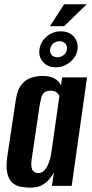

<svg xmlns="http://www.w3.org/2000/svg" viewBox="-20 -848 418 876"><path d="M118.5 8Q97.2 8 75.4 4.1Q53.6 0.3 37.1 -13.6Q20.6 -27.5 13.5 -57.2Q6.3 -86.8 14 -138.7L51.5 -388.8Q59.1 -440.3 80 -464.1Q100.9 -487.9 126.6 -494.7Q152.3 -501.6 173.5 -501.6Q210.3 -501.6 230.9 -488.7Q251.5 -475.8 258.5 -457.7L263.5 -495H377.1L307.1 0H216.7L226.3 -61.6Q218.3 -46.8 205.3 -30.8Q192.4 -14.8 171.5 -3.4Q150.6 8 118.5 8ZM154 -58.4Q167.4 -58.4 177.1 -65.9Q186.8 -73.4 193.5 -85.4Q200.1 -97.5 204.6 -111Q209.2 -124.6 211.6 -136.5Q214 -148.5 215 -156.5L251.1 -410.4Q249.1 -413.3 245.5 -418.9Q242 -424.5 234 -429.3Q226.1 -434.1 210.6 -434.1Q192.5 -434.1 182.9 -426.6Q173.3 -419.1 169 -404Q164.8 -388.9 160.5 -364.7L123.9 -117.6Q121.6 -99.3 123.4 -87.5Q125.1 -75.6 129.9 -69.5Q134.7 -63.4 141.1 -60.9Q147.4 -58.4 154 -58.4ZM235.3 -540.9Q197.8 -540.9 176.6 -564.8Q155.3 -588.7 160 -622.2Q164.7 -657.3 192.6 -681.2Q220.5 -705.1 258 -705.1Q295 -705.1 316.7 -680.9Q338.3 -656.6 333.6 -622.2Q328.9 -588.7 299.8 -564.8Q270.7 -540.9 235.3 -540.9ZM241.7 -586.9Q258.5 -586.9 270.9 -596.9Q283.3 -607 285 -622.2Q287.3 -639.4 277.8 -649.6Q268.4 -659.9 251.6 -659.9Q234.8 -659.9 222.9 -649.6Q211 -639.4 208.6 -622.2Q207 -607 215.9 -596.9Q224.9 -586.9 241.7 -586.9ZM207.8 -728.4 272.5 -828.4H375.5L272.6 -728.4Z"/></svg>

Font: Alumni Sans SC Thin
Style: Italic
Weight: 100
Italic angle: -8°
Designer: Robert E. Leuschke
Foundry: Robert E. Leuschke
Version: Version 1.016